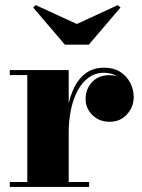

<svg xmlns="http://www.w3.org/2000/svg" viewBox="-20 -736 559 756"><path d="M239 -212.5Q239 -265.5 247.2 -312Q255.5 -358.5 273.5 -394Q291.5 -429.5 320.5 -449.5Q349.5 -469.5 390.5 -469.5Q428 -469.5 454 -452.5Q480 -435.5 493.2 -409Q506.5 -382.5 506.5 -354Q506.5 -315 480 -285.8Q453.5 -256.5 412 -256.5Q370.5 -256.5 343.8 -283Q317 -309.5 317 -345.5Q317 -385.5 342.5 -412.8Q368 -440 411 -440Q438.5 -440 459.8 -427.5Q481 -415 493.2 -395.5Q505.5 -376 505.5 -354H486Q486 -378.5 474.2 -400.5Q462.5 -422.5 440.5 -436Q418.5 -449.5 388 -449.5Q356.5 -449.5 331 -432Q305.5 -414.5 287.5 -382.5Q269.5 -350.5 260 -307Q250.5 -263.5 250.5 -212.5ZM250.5 -460V-19.5H331V0H18.5V-19.5H87.5V-440.5H18.5V-460ZM235.5 -560 110.5 -706.5 120.5 -716 282.5 -641.5 444 -716 454.5 -706.5 329.5 -560Z"/></svg>

Font: Bodoni Moda 11pt ExtraBold
Style: Regular
Weight: 800
Designer: Owen Earl
Foundry: indestructible type
Version: Version 2.004